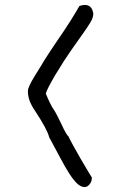

<svg xmlns="http://www.w3.org/2000/svg" viewBox="-20 -654 490 776"><path d="M356 -604Q357 -602 357 -598Q357 -583 346 -564.5Q335 -546 315 -518Q295 -490 267 -450Q239 -410 204 -352Q171 -296 165 -276Q174 -254 180 -242Q186 -230 189.5 -223.5Q193 -217 196 -213Q199 -209 202.5 -203Q206 -197 211.5 -186Q217 -175 227 -155Q249 -107 256 -104Q261 -93 276.5 -64.5Q292 -36 309 -7Q326 22 339 43.5Q352 65 351 62V67Q351 80 342 91Q333 102 322 102Q307 102 292 88Q277 74 260 47.5Q243 21 223.5 -16Q204 -53 179 -99Q171 -131 121 -207Q107 -227 99.5 -247.5Q92 -268 93 -288Q93 -302 121 -348L149 -393Q149 -394 158 -408.5Q167 -423 178 -439.5Q189 -456 198 -469.5Q207 -483 207 -483Q241 -532 264 -568.5Q287 -605 301 -630Q313 -634 323 -634Q350 -634 356 -604Z"/></svg>

Font: Gaegu
Style: Regular
Weight: 400
Designer: JIKJI
Foundry: JIKJI
Version: Version 1.00